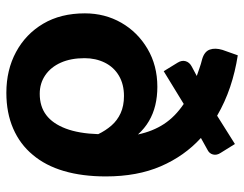

<svg xmlns="http://www.w3.org/2000/svg" viewBox="-102 -658 768 604"><g transform="rotate(90 282.0 -356.0)"><path d="M272 8Q200 8 143.5 -22.5Q87 -53 54.5 -108Q22 -163 22 -239Q22 -302 51.5 -353.5Q81 -405 133.5 -436Q186 -467 253 -467Q284 -467 311 -460.5Q338 -454 361 -440.5Q384 -427 403 -406Q393 -453 370 -488Q347 -523 307 -550L204 -487L177 -531Q169 -544 172.5 -556Q176 -568 189 -575L219 -591Q207 -595 194.5 -599.5Q182 -604 166 -608Q142 -615 136 -632Q130 -649 137 -672L154 -720Q206 -712 253.5 -696Q301 -680 344 -655L433 -711L461 -666Q469 -654 466 -642Q463 -630 450 -624L414 -604Q471 -552 503 -478Q535 -404 535 -305Q535 -231 518 -173Q501 -115 467 -75Q434 -35 384.5 -13.5Q335 8 272 8ZM275 -97Q315 -97 342 -117.5Q369 -138 384.5 -179Q400 -220 402 -281Q391 -304 375 -322.5Q359 -341 336 -351.5Q313 -362 282 -362Q245 -362 218 -346Q191 -330 177 -301.5Q163 -273 163 -238Q163 -195 177 -163.5Q191 -132 216.5 -114.5Q242 -97 275 -97Z"/></g></svg>

Font: Aleo ExtraBold
Style: Regular
Weight: 800
Designer: Alessio Laiso
Foundry: Alessio Laiso
Version: Version 2.001;gftools[0.9.29]